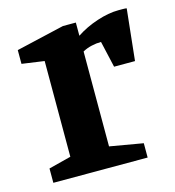

<svg xmlns="http://www.w3.org/2000/svg" viewBox="-83 -576 591 647"><g transform="rotate(-15 213.0 -252.5)"><path d="M25 0V-50L103 -70V-404L25 -415V-463L193 -502H238V-456Q271 -478 312 -491.5Q353 -505 387 -505Q393 -505 402.5 -505Q412 -505 416 -504L397 -325H324L303 -417Q287 -417 269.5 -413Q252 -409 238 -401V-70L354 -50V0Z"/></g></svg>

Font: Manuale
Style: Bold
Weight: 700
Version: Version 1.002